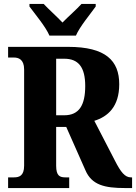

<svg xmlns="http://www.w3.org/2000/svg" viewBox="-20 -951 688 971"><path d="M230 -771H364C383 -816 437 -880 464 -918V-931H392C371 -907 323 -865 296 -837C270 -865 223 -907 201 -931H129V-918C157 -880 211 -816 230 -771ZM21 0H330V-54H311C283 -54 264 -61 264 -113V-309H315L412 -90C444 -15 510 0 612 0H648V-54H642C612 -54 591 -80 561 -139L457 -340C525 -361 583 -411 583 -525C583 -644 515 -714 325 -714H21V-660H51C72 -660 102 -652 102 -600V-113C102 -61 76 -54 51 -54H21ZM305 -368H264V-654H305C376 -654 411 -612 411 -516C411 -419 380 -368 305 -368Z"/></svg>

Font: Noto Serif Sinhala Condensed ExtraBold
Style: Regular
Weight: 800
Width: 3
Designer: Jelle Bosma - Monotype Design Team
Foundry: Monotype Imaging Inc.
Version: Version 2.007